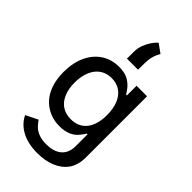

<svg xmlns="http://www.w3.org/2000/svg" viewBox="-313 -934 1240 1240"><g transform="rotate(45 307.5 -313.5)"><path d="M299 215.9C389.6 215.9 466.3 187.9 509.2 128.2C530.5 98.4 541.2 60 541.2 13.5V-545.5H445.3V-457.7H437.5C424.7 -479 404.1 -512.8 362.2 -535.5C341.3 -546.9 313.6 -552.6 279.1 -552.6C189.6 -552.6 117.9 -506.4 78.5 -423.3C58.6 -381.7 48.7 -332.4 48.7 -275.2C48.7 -160.2 91.6 -79.9 161.2 -39.1C195.7 -18.5 234.7 -8.2 278.1 -8.2C346.2 -8.2 386.4 -33.4 409.4 -62.1C421.2 -76.3 430 -88.8 436.4 -99.8H443.2V8.5C443.2 96.2 383.2 134.6 299.7 134.6C238.6 134.6 202.1 114.3 179.7 90.2C168.7 77.8 159.4 66.8 152.7 56.5L70.3 97.3C100.5 160.9 171.5 215.9 299 215.9ZM297.2 -92C231.9 -92 187.5 -125 164.8 -180.4C153.4 -207.7 147.7 -239.7 147.7 -276.3C147.7 -389.2 201.3 -467.3 297.2 -467.3C361.5 -467.3 405.2 -433.2 427.9 -376.1C438.9 -347.3 444.6 -314.3 444.6 -276.3C444.6 -161.2 392 -92 297.2 -92ZM378.6 -625.4 379.3 -684.3C379.3 -728.3 388.1 -762.8 409.8 -799.7L349.8 -842.7C327.4 -824.6 303.6 -790.5 288.7 -750.7C281.2 -730.5 277.3 -709.9 277.7 -688.9L277.3 -625.4Z"/></g></svg>

Font: Inter 465
Style: Regular
Weight: 400
Designer: Rasmus Andersson
Foundry: rsms
Version: Version 3.019;Glyphs 3.1.2 (3151)